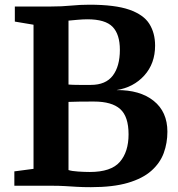

<svg xmlns="http://www.w3.org/2000/svg" viewBox="-20 -770 738 796"><path d="M119 -70V-667.5L41.5 -680.5V-743H190.5Q237 -743 274.8 -746.8Q312.5 -750.5 350.5 -750.5Q457 -750.5 516.2 -729.8Q575.5 -709 599.2 -671Q623 -633 623 -581Q623 -506.5 578.2 -457Q533.5 -407.5 463 -396.5Q560 -397.5 617 -352Q674 -306.5 674 -224Q674 -177 658.8 -135.5Q643.5 -94 607.5 -62Q571.5 -30 510.2 -12Q449 6 357 6Q323 6 298.5 4.5Q274 3 249.5 1.5Q225 0 190.5 0H39.5V-59.5ZM264 -419.5Q280 -418 309 -418Q338 -418 356.5 -418Q418.5 -418 447.8 -456.8Q477 -495.5 477 -563.5Q477 -627.5 446.8 -658.8Q416.5 -690 342.5 -690Q324.5 -690 299.8 -687.8Q275 -685.5 264 -684.5ZM264 -65Q277.5 -60.5 304 -58.8Q330.5 -57 352.5 -57Q440.5 -57 476.8 -98.8Q513 -140.5 513 -213Q513 -287 478.2 -318Q443.5 -349 369.5 -349Q345.5 -349 312.8 -348.8Q280 -348.5 264 -347.5Z"/></svg>

Font: Merriweather
Style: Bold
Weight: 700
Designer: Eben Sorkin
Foundry: Eben Sorkin
Version: Version 2.100; ttfautohint (v1.7.19-72a1) -l 8 -r 50 -G 200 